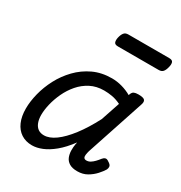

<svg xmlns="http://www.w3.org/2000/svg" viewBox="-183 -901 988 1049"><g transform="rotate(30 311.5 -377.0)"><path d="M169 17Q129 17 100 -2Q71 -21 55.5 -56.5Q40 -92 40 -141Q40 -186 53 -237.5Q66 -289 92 -338.5Q118 -388 157.5 -429Q197 -470 249 -494.5Q301 -519 366 -519Q398 -519 430 -510Q462 -501 490 -485L491 -489Q497 -506 507 -510.5Q517 -515 535 -515Q566 -515 574.5 -505.5Q583 -496 576 -476L455 -111Q451 -97 449.5 -85Q448 -73 452.5 -66.5Q457 -60 468 -60Q481 -60 492.5 -67Q504 -74 515 -85.5Q526 -97 536 -110Q543 -119 552.5 -122Q562 -125 575 -115Q592 -105 593.5 -94.5Q595 -84 590 -74Q580 -57 561 -36Q542 -15 515.5 0.5Q489 16 454 16Q422 16 403.5 4.5Q385 -7 377.5 -25.5Q370 -44 369.5 -66Q369 -88 373 -110Q374 -112 374.5 -114.5Q375 -117 375 -120Q338 -70 301.5 -40Q265 -10 231.5 3.5Q198 17 169 17ZM130 -153Q130 -125 138 -104.5Q146 -84 161 -73.5Q176 -63 198 -63Q232 -63 270 -90.5Q308 -118 348.5 -170.5Q389 -223 428 -298L468 -417Q439 -431 413 -435.5Q387 -440 362 -440Q314 -440 276.5 -420.5Q239 -401 211.5 -369Q184 -337 166 -298.5Q148 -260 139 -222Q130 -184 130 -153ZM306 -686Q286 -686 282 -698Q278 -710 282 -728Q287 -749 296 -760Q305 -771 323 -771H581Q601 -771 605 -759Q609 -747 604 -728Q599 -707 590 -696.5Q581 -686 563 -686Z"/></g></svg>

Font: Playwrite SK
Style: Regular
Weight: 400
Designer: Veronika Burian, José Scaglione
Foundry: TypeTogether
Version: Version 1.002